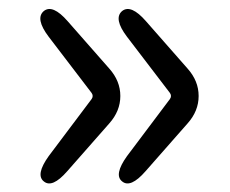

<svg xmlns="http://www.w3.org/2000/svg" viewBox="-20 -499 519 434"><path d="M132 -112Q98 -73 79 -89Q60 -104 90 -146L187 -275Q192 -282 187 -289L90 -416Q59 -457 79 -474Q99 -490 133 -451L227 -344Q252 -316 252 -282Q252 -248 227 -220ZM309 -112Q275 -73 256 -89Q237 -104 267 -146L364 -275Q369 -282 364 -289L267 -416Q236 -457 256 -474Q276 -490 310 -451L404 -344Q429 -316 429 -282Q429 -248 404 -220Z"/></svg>

Font: Resource Han Rounded HK
Style: Regular
Weight: 400
Designer: Cyano Hao (round all glyphs); Ryoko NISHIZUKA  (kana, bopomofo & ideographs); Paul D. Hunt (Latin, Greek & Cyrillic); Sa
Foundry: Cyano Hao
Version: 0.990